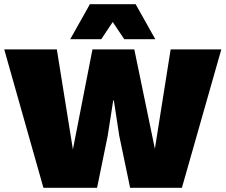

<svg xmlns="http://www.w3.org/2000/svg" viewBox="-28 -896 1076 916"><path d="M712.9 -709H564.9L509.8 -791L455.1 -709H307.1L400.9 -876H619.1ZM179.2 0 -7.8 -660.2H243.2L319.8 -183.1L413.1 -660.2H612.8L710.9 -186L786.1 -660.2H1027.8L839.8 0H592.8L541 -248L515.1 -417H512.2L485.8 -248L435.1 0Z"/></svg>

Font: Work Sans Black
Style: Regular
Weight: 900
Designer: Wei Huang
Foundry: Wei Huang
Version: Version 2.012